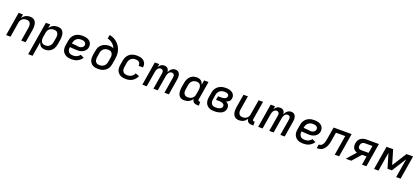

<svg xmlns="http://www.w3.org/2000/svg" viewBox="79 -2245 8692 3971"><g transform="rotate(20 4425.0 -260.0)"><path d="M29 0 115 -520H212L198 -437Q212 -459 231.5 -477Q251 -495 273 -506.5Q295 -518 319.5 -523Q344 -528 367 -528Q395 -528 421.5 -520Q448 -512 467 -494Q486 -476 496 -451.5Q506 -427 510 -400Q514 -373 512.5 -345Q511 -317 507 -289L459 0H362L412 -303Q415 -320 415 -337.5Q415 -355 412 -371.5Q409 -388 401 -402.5Q393 -417 380.5 -426.5Q368 -436 351 -440Q334 -444 317 -444Q293 -444 269 -437Q245 -430 225.5 -413.5Q206 -397 195 -374.5Q184 -352 180 -328L126 0Z M593 215 715 -520H812L798 -436Q813 -458 832 -476Q851 -494 874.5 -506Q898 -518 923 -523Q948 -528 973 -528Q1001 -528 1028 -520.5Q1055 -513 1074 -495Q1093 -477 1103.5 -452.5Q1114 -428 1118 -401Q1122 -374 1120.5 -345.5Q1119 -317 1115 -289L1098 -189Q1094 -164 1086 -139Q1078 -114 1064.5 -91Q1051 -68 1032 -48.5Q1013 -29 989 -16Q965 -3 939 2.5Q913 8 888 8Q862 8 837 1.5Q812 -5 793 -20Q774 -35 761.5 -57Q749 -79 743 -104L690 215ZM864 -76Q880 -76 897 -79.5Q914 -83 929.5 -91Q945 -99 958 -111.5Q971 -124 980.5 -139Q990 -154 995.5 -170Q1001 -186 1003 -203L1020 -303Q1023 -320 1023.5 -338Q1024 -356 1020.5 -372.5Q1017 -389 1008.5 -403Q1000 -417 986.5 -427Q973 -437 956 -440.5Q939 -444 922 -444Q898 -444 873.5 -437.5Q849 -431 828.5 -414.5Q808 -398 796 -375Q784 -352 780 -328L763 -228Q760 -209 759.5 -190.5Q759 -172 762.5 -154.5Q766 -137 774.5 -121.5Q783 -106 796.5 -95.5Q810 -85 827.5 -80.5Q845 -76 864 -76Z M1474 8Q1441 8 1409 3Q1377 -2 1349.5 -16Q1322 -30 1300 -52.5Q1278 -75 1267 -103.5Q1256 -132 1254.5 -165Q1253 -198 1259 -231L1276 -331Q1280 -359 1290 -386Q1300 -413 1317.5 -437Q1335 -461 1359 -479.5Q1383 -498 1410.5 -509Q1438 -520 1466 -524Q1494 -528 1521 -528Q1549 -528 1575.5 -524.5Q1602 -521 1626.5 -512Q1651 -503 1672 -487.5Q1693 -472 1706 -450Q1719 -428 1724 -401.5Q1729 -375 1724 -348Q1721 -327 1711 -306.5Q1701 -286 1686 -269.5Q1671 -253 1651.5 -240.5Q1632 -228 1611.5 -221Q1591 -214 1569.5 -211Q1548 -208 1527 -208Q1505 -208 1483.5 -209.5Q1462 -211 1440.5 -212Q1419 -213 1397 -214.5Q1375 -216 1354 -219V-217Q1350 -198 1350.5 -179Q1351 -160 1357.5 -143Q1364 -126 1375 -112.5Q1386 -99 1402 -90.5Q1418 -82 1436.5 -79Q1455 -76 1474 -76Q1494 -76 1514 -79.5Q1534 -83 1553.5 -91.5Q1573 -100 1590 -114Q1607 -128 1619 -146L1698 -108Q1680 -80 1654.5 -57Q1629 -34 1599 -19Q1569 -4 1537 2Q1505 8 1474 8ZM1530 -287Q1546 -287 1562.5 -291Q1579 -295 1593.5 -304.5Q1608 -314 1617.5 -328.5Q1627 -343 1630 -359Q1634 -380 1625 -398Q1616 -416 1599.5 -426.5Q1583 -437 1562.5 -440.5Q1542 -444 1522 -444Q1504 -444 1486.5 -441.5Q1469 -439 1452.5 -431.5Q1436 -424 1421 -412Q1406 -400 1395.5 -384.5Q1385 -369 1379 -352Q1373 -335 1370 -317L1368 -303Q1388 -299 1408.5 -298.5Q1429 -298 1450 -296.5Q1471 -295 1490.5 -291Q1510 -287 1530 -287Z M2055 8Q2023 8 1992.5 2.5Q1962 -3 1936 -17.5Q1910 -32 1891.5 -55.5Q1873 -79 1863.5 -107.5Q1854 -136 1854 -167.5Q1854 -199 1859 -231L1876 -331Q1880 -358 1890 -384Q1900 -410 1916.5 -433Q1933 -456 1956.5 -473.5Q1980 -491 2006 -502Q2032 -513 2059 -518Q2086 -523 2112 -523Q2138 -523 2163 -518Q2188 -513 2207 -500Q2196 -529 2178.5 -554Q2161 -579 2137.5 -598.5Q2114 -618 2086 -632Q2058 -646 2026 -652L2043 -735Q2080 -728 2114 -714Q2148 -700 2177.5 -680Q2207 -660 2231.5 -634Q2256 -608 2274.5 -577.5Q2293 -547 2305 -513Q2317 -479 2322 -442Q2327 -405 2324 -366.5Q2321 -328 2315 -289L2298 -189Q2294 -162 2284 -135Q2274 -108 2257 -84Q2240 -60 2216 -41.5Q2192 -23 2165.5 -12Q2139 -1 2110.5 3.5Q2082 8 2055 8ZM2056 -76Q2073 -76 2090 -79Q2107 -82 2124 -89.5Q2141 -97 2155 -109.5Q2169 -122 2179 -137Q2189 -152 2195 -169Q2201 -186 2203 -203L2219 -296Q2222 -314 2222.5 -332Q2223 -350 2218.5 -367Q2214 -384 2205 -398Q2196 -412 2182 -421.5Q2168 -431 2150.5 -435Q2133 -439 2115 -439Q2099 -439 2082 -436Q2065 -433 2049 -426Q2033 -419 2019 -407.5Q2005 -396 1994.5 -381Q1984 -366 1978.5 -350Q1973 -334 1970 -317L1954 -217Q1951 -199 1950.5 -181.5Q1950 -164 1954 -147Q1958 -130 1967.5 -116Q1977 -102 1990 -92.5Q2003 -83 2020.5 -79.5Q2038 -76 2056 -76Z M2667 8Q2634 8 2602.5 2.5Q2571 -3 2544 -17Q2517 -31 2496.5 -53.5Q2476 -76 2465.5 -105Q2455 -134 2454 -166Q2453 -198 2459 -231L2476 -331Q2480 -358 2490 -385Q2500 -412 2517 -435.5Q2534 -459 2557 -478Q2580 -497 2607 -508Q2634 -519 2661 -523.5Q2688 -528 2716 -528Q2743 -528 2770.5 -524.5Q2798 -521 2822.5 -511.5Q2847 -502 2867.5 -486Q2888 -470 2901 -448Q2914 -426 2918 -399Q2922 -372 2918 -344L2917 -340H2821V-342Q2825 -365 2818.5 -386Q2812 -407 2796.5 -420.5Q2781 -434 2759.5 -439Q2738 -444 2715 -444Q2699 -444 2681.5 -441Q2664 -438 2648 -430.5Q2632 -423 2618 -410.5Q2604 -398 2594.5 -383Q2585 -368 2579 -351Q2573 -334 2570 -317L2554 -217Q2551 -199 2551 -180.5Q2551 -162 2556 -145Q2561 -128 2571.5 -114Q2582 -100 2597 -91.5Q2612 -83 2630 -79.5Q2648 -76 2667 -76Q2690 -76 2713 -81.5Q2736 -87 2756.5 -99.5Q2777 -112 2793.5 -131.5Q2810 -151 2819 -173L2903 -143Q2889 -109 2864.5 -79Q2840 -49 2807.5 -29Q2775 -9 2738.5 -0.5Q2702 8 2667 8Z M3027 0 3113 -520H3210L3198 -450Q3208 -466 3221 -481.5Q3234 -497 3250 -507.5Q3266 -518 3285 -523Q3304 -528 3322 -528Q3344 -528 3364.5 -520.5Q3385 -513 3398.5 -498Q3412 -483 3419 -463.5Q3426 -444 3428 -422Q3437 -444 3450.5 -463.5Q3464 -483 3482 -498Q3500 -513 3522 -520.5Q3544 -528 3566 -528Q3588 -528 3607.5 -521Q3627 -514 3640.5 -499.5Q3654 -485 3661.5 -466Q3669 -447 3671.5 -426.5Q3674 -406 3672.5 -384.5Q3671 -363 3667 -341L3611 0H3514L3573 -357Q3575 -373 3574.5 -389Q3574 -405 3566.5 -418Q3559 -431 3545 -437.5Q3531 -444 3515 -444Q3502 -444 3489 -439Q3476 -434 3465 -424.5Q3454 -415 3447 -402.5Q3440 -390 3435 -377.5Q3430 -365 3426.5 -352Q3423 -339 3421 -325L3367 0H3271L3330 -357Q3332 -373 3331.5 -389Q3331 -405 3323.5 -418Q3316 -431 3301.5 -437.5Q3287 -444 3272 -444Q3258 -444 3245 -439Q3232 -434 3221.5 -424.5Q3211 -415 3203.5 -402.5Q3196 -390 3191 -377.5Q3186 -365 3183 -352Q3180 -339 3178 -325L3124 0Z M3950 8Q3922 8 3895.5 0.5Q3869 -7 3850 -25Q3831 -43 3820.5 -67.5Q3810 -92 3806 -119Q3802 -146 3803 -174.5Q3804 -203 3809 -231L3826 -331Q3830 -356 3838 -381Q3846 -406 3859.5 -429Q3873 -452 3892 -471.5Q3911 -491 3934.5 -504Q3958 -517 3984 -522.5Q4010 -528 4035 -528Q4061 -528 4086.5 -521.5Q4112 -515 4131 -500Q4150 -485 4162.5 -463Q4175 -441 4181 -416L4198 -520H4295L4227 -111Q4226 -104 4227 -97Q4228 -90 4232 -85Q4236 -80 4242.5 -78Q4249 -76 4256 -76H4274V8H4242Q4220 8 4199 3.5Q4178 -1 4161.5 -13.5Q4145 -26 4135.5 -45.5Q4126 -65 4127 -87Q4113 -64 4093 -45.5Q4073 -27 4049.5 -14.5Q4026 -2 4000.5 3Q3975 8 3950 8ZM4001 -76Q4025 -76 4049.5 -82.5Q4074 -89 4095 -105.5Q4116 -122 4128 -145Q4140 -168 4143 -192L4160 -292Q4163 -311 4163.5 -329.5Q4164 -348 4160.5 -365.5Q4157 -383 4148.5 -398.5Q4140 -414 4127 -424.5Q4114 -435 4096 -439.5Q4078 -444 4059 -444Q4043 -444 4026 -440.5Q4009 -437 3993.5 -429Q3978 -421 3965 -408.5Q3952 -396 3942.5 -381Q3933 -366 3928 -350Q3923 -334 3920 -317L3904 -217Q3901 -200 3900.5 -182Q3900 -164 3903 -147.5Q3906 -131 3915 -117Q3924 -103 3937 -93Q3950 -83 3967 -79.5Q3984 -76 4001 -76Z M4615 8Q4582 8 4550.5 3Q4519 -2 4492.5 -16Q4466 -30 4445.5 -53Q4425 -76 4415 -105Q4405 -134 4404 -166Q4403 -198 4409 -231L4426 -331Q4430 -359 4440.5 -386.5Q4451 -414 4469 -438Q4487 -462 4511.5 -480Q4536 -498 4563.5 -509Q4591 -520 4619.5 -524Q4648 -528 4676 -528Q4702 -528 4727 -525Q4752 -522 4775 -513.5Q4798 -505 4818 -491.5Q4838 -478 4851 -457.5Q4864 -437 4868.5 -412.5Q4873 -388 4869 -362Q4866 -345 4858 -328.5Q4850 -312 4836 -299.5Q4822 -287 4806.5 -279Q4791 -271 4774 -265Q4792 -257 4808 -243.5Q4824 -230 4834 -212.5Q4844 -195 4847 -173.5Q4850 -152 4846 -129Q4842 -106 4830 -83.5Q4818 -61 4799 -45Q4780 -29 4756.5 -19Q4733 -9 4709.5 -3Q4686 3 4662 5.5Q4638 8 4615 8ZM4617 -76Q4630 -76 4643.5 -77Q4657 -78 4669.5 -80.5Q4682 -83 4695.5 -87.5Q4709 -92 4721.5 -100Q4734 -108 4742 -120Q4750 -132 4752 -145Q4754 -159 4750 -172.5Q4746 -186 4736.5 -195.5Q4727 -205 4714.5 -211Q4702 -217 4688.5 -220Q4675 -223 4660.5 -224.5Q4646 -226 4631 -226H4567L4581 -310H4645Q4657 -310 4669.5 -310.5Q4682 -311 4695 -313.5Q4708 -316 4720.5 -320Q4733 -324 4744.5 -331Q4756 -338 4763.5 -349.5Q4771 -361 4773 -373Q4777 -392 4768.5 -407Q4760 -422 4745 -430Q4730 -438 4712 -441Q4694 -444 4676 -444Q4659 -444 4641 -441.5Q4623 -439 4605.5 -432Q4588 -425 4573 -413Q4558 -401 4547 -385.5Q4536 -370 4529.5 -352.5Q4523 -335 4520 -317L4504 -217Q4501 -199 4500.5 -180Q4500 -161 4505.5 -144Q4511 -127 4521 -113Q4531 -99 4546 -90.5Q4561 -82 4579.5 -79Q4598 -76 4617 -76Z M5156 8Q5128 8 5101.5 0Q5075 -8 5056.5 -26Q5038 -44 5027.5 -68.5Q5017 -93 5013 -120Q5009 -147 5010.5 -175Q5012 -203 5017 -231L5065 -520H5162L5112 -217Q5109 -200 5108.5 -182.5Q5108 -165 5111.5 -148.5Q5115 -132 5123 -117.5Q5131 -103 5143.5 -93.5Q5156 -84 5172.5 -80Q5189 -76 5206 -76Q5230 -76 5254.5 -83Q5279 -90 5298 -106.5Q5317 -123 5328.5 -145.5Q5340 -168 5343 -192L5398 -520H5495L5427 -111Q5426 -104 5427 -97Q5428 -90 5432 -85Q5436 -80 5442.5 -78Q5449 -76 5456 -76H5474V8H5442Q5420 8 5399 3.5Q5378 -1 5361.5 -13Q5345 -25 5336 -44.5Q5327 -64 5327 -86Q5313 -64 5294 -45.5Q5275 -27 5252.5 -14.5Q5230 -2 5205 3Q5180 8 5156 8Z M5577 0 5663 -520H5760L5748 -450Q5758 -466 5771 -481.5Q5784 -497 5800 -507.5Q5816 -518 5835 -523Q5854 -528 5872 -528Q5894 -528 5914.5 -520.5Q5935 -513 5948.5 -498Q5962 -483 5969 -463.5Q5976 -444 5978 -422Q5987 -444 6000.5 -463.5Q6014 -483 6032 -498Q6050 -513 6072 -520.5Q6094 -528 6116 -528Q6138 -528 6157.5 -521Q6177 -514 6190.5 -499.5Q6204 -485 6211.5 -466Q6219 -447 6221.5 -426.5Q6224 -406 6222.5 -384.5Q6221 -363 6217 -341L6161 0H6064L6123 -357Q6125 -373 6124.5 -389Q6124 -405 6116.5 -418Q6109 -431 6095 -437.5Q6081 -444 6065 -444Q6052 -444 6039 -439Q6026 -434 6015 -424.5Q6004 -415 5997 -402.5Q5990 -390 5985 -377.5Q5980 -365 5976.5 -352Q5973 -339 5971 -325L5917 0H5821L5880 -357Q5882 -373 5881.5 -389Q5881 -405 5873.5 -418Q5866 -431 5851.5 -437.5Q5837 -444 5822 -444Q5808 -444 5795 -439Q5782 -434 5771.5 -424.5Q5761 -415 5753.5 -402.5Q5746 -390 5741 -377.5Q5736 -365 5733 -352Q5730 -339 5728 -325L5674 0Z M6574 8Q6541 8 6509 3Q6477 -2 6449.5 -16Q6422 -30 6400 -52.5Q6378 -75 6367 -103.5Q6356 -132 6354.5 -165Q6353 -198 6359 -231L6376 -331Q6380 -359 6390 -386Q6400 -413 6417.5 -437Q6435 -461 6459 -479.5Q6483 -498 6510.5 -509Q6538 -520 6566 -524Q6594 -528 6621 -528Q6649 -528 6675.5 -524.5Q6702 -521 6726.5 -512Q6751 -503 6772 -487.5Q6793 -472 6806 -450Q6819 -428 6824 -401.5Q6829 -375 6824 -348Q6821 -327 6811 -306.5Q6801 -286 6786 -269.5Q6771 -253 6751.5 -240.5Q6732 -228 6711.5 -221Q6691 -214 6669.5 -211Q6648 -208 6627 -208Q6605 -208 6583.5 -209.5Q6562 -211 6540.5 -212Q6519 -213 6497 -214.5Q6475 -216 6454 -219V-217Q6450 -198 6450.5 -179Q6451 -160 6457.5 -143Q6464 -126 6475 -112.5Q6486 -99 6502 -90.5Q6518 -82 6536.5 -79Q6555 -76 6574 -76Q6594 -76 6614 -79.5Q6634 -83 6653.5 -91.5Q6673 -100 6690 -114Q6707 -128 6719 -146L6798 -108Q6780 -80 6754.5 -57Q6729 -34 6699 -19Q6669 -4 6637 2Q6605 8 6574 8ZM6630 -287Q6646 -287 6662.5 -291Q6679 -295 6693.5 -304.5Q6708 -314 6717.5 -328.5Q6727 -343 6730 -359Q6734 -380 6725 -398Q6716 -416 6699.5 -426.5Q6683 -437 6662.5 -440.5Q6642 -444 6622 -444Q6604 -444 6586.5 -441.5Q6569 -439 6552.5 -431.5Q6536 -424 6521 -412Q6506 -400 6495.5 -384.5Q6485 -369 6479 -352Q6473 -335 6470 -317L6468 -303Q6488 -299 6508.5 -298.5Q6529 -298 6550 -296.5Q6571 -295 6590.5 -291Q6610 -287 6630 -287Z M6865 0 6879 -84Q6894 -84 6909 -87.5Q6924 -91 6937 -100.5Q6950 -110 6959.5 -123Q6969 -136 6976 -150Q6983 -164 6987.5 -178.5Q6992 -193 6994.5 -207.5Q6997 -222 7000 -236.5Q7003 -251 7006 -266L7048 -520H7445L7359 0H7262L7334 -436H7130L7102 -267Q7098 -243 7093.5 -219Q7089 -195 7082 -171.5Q7075 -148 7064.5 -124.5Q7054 -101 7039 -80Q7024 -59 7004.5 -42Q6985 -25 6961.5 -15Q6938 -5 6913.5 -2.5Q6889 0 6865 0Z M7505 0 7679 -198Q7653 -205 7630.5 -221Q7608 -237 7595 -261Q7582 -285 7579.5 -314Q7577 -343 7582 -372Q7586 -393 7594 -414Q7602 -435 7615.5 -453Q7629 -471 7647.5 -484.5Q7666 -498 7687 -506Q7708 -514 7729.5 -517Q7751 -520 7772 -520H8045L7959 0H7862L7893 -191H7793L7682 -64L7626 0ZM7742 -275H7907L7934 -436H7772Q7756 -436 7739 -431.5Q7722 -427 7708.5 -416.5Q7695 -406 7687.5 -390Q7680 -374 7677 -358Q7674 -342 7676 -326Q7678 -310 7687 -297.5Q7696 -285 7711 -280Q7726 -275 7742 -275Z M8127 0 8213 -520H8358L8452 -204L8652 -520H8797L8711 0H8614L8683 -416L8483 -100H8387L8293 -416L8224 0Z"/></g></svg>

Font: Iosevka Custom Medium
Style: Italic
Weight: 500
Italic angle: -9°
Designer: Belleve Invis
Foundry: Belleve Invis
Version: Version 27.0.1